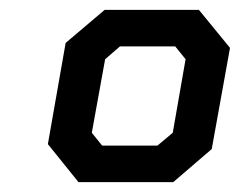

<svg xmlns="http://www.w3.org/2000/svg" viewBox="-20 -720 486 389"><path d="M77 -428 113 -633 192 -700H383L446 -623L409 -418L331 -351H139ZM299 -425 330 -451 356 -600 335 -626H223L193 -600L166 -451L187 -425Z"/></svg>

Font: Chakra Petch Medium
Style: Italic
Weight: 500
Italic angle: -10°
Designer: Katatrad Aksorn Co.,Ltd.
Foundry: Cadson Demak Co.,Ltd.
Version: Version 1.000; ttfautohint (v1.6)